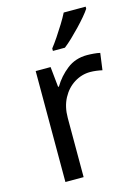

<svg xmlns="http://www.w3.org/2000/svg" viewBox="-117 -831 646 896"><g transform="rotate(-15 206.5 -383.0)"><path d="M335 -546Q350 -546 367.5 -544.5Q385 -543 398 -540L387 -459Q374 -462 358.5 -464Q343 -466 329 -466Q288 -466 252 -443.5Q216 -421 194.5 -380.5Q173 -340 173 -286V0H85V-536H157L167 -438H171Q197 -482 238 -514Q279 -546 335 -546ZM388 -756Q379 -742 362 -722Q345 -702 324.5 -680.5Q304 -659 283.5 -639.5Q263 -620 245 -606H187V-618Q202 -637 219.5 -663Q237 -689 254 -716.5Q271 -744 282 -766H388Z"/></g></svg>

Font: Noto Sans Bassa Vah
Style: Regular
Weight: 400
Designer: Monotype Design Team
Foundry: Monotype Imaging Inc.
Version: Version 2.002